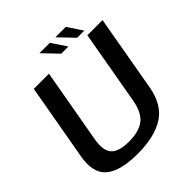

<svg xmlns="http://www.w3.org/2000/svg" viewBox="-214 -942 1092 1092"><g transform="rotate(-45 332.0 -396.0)"><path d="M267 4.5Q404 4.5 482.8 -45.8Q561.5 -96 582.5 -214.5L663.5 -675H541.5L463 -229Q448.5 -147 405.8 -113.2Q363 -79.5 281.5 -79.5Q201 -79.5 170 -113.2Q139 -147 153.5 -229L232.5 -675H110.5L29 -214.5Q8 -96 69 -45.8Q130 4.5 267 4.5ZM490.5 -706H548L488.5 -795.5H404.5ZM362.5 -706H420L360.5 -795.5H276.5Z"/></g></svg>

Font: Anybody UltraCondensed Thin Medium
Style: Italic
Weight: 500
Italic angle: -10°
Version: Version 1.111